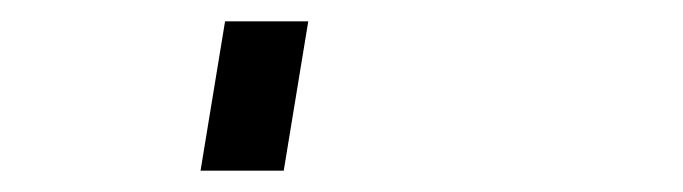

<svg xmlns="http://www.w3.org/2000/svg" viewBox="-20 60 640 180"><path d="M168 220 191 80H269L246 220Z"/></svg>

Font: Iosevka Extended Oblique
Style: Regular
Weight: 400
Width: 7
Italic angle: -9°
Monospace: yes
Designer: Belleve Invis
Foundry: Belleve Invis
Version: Version 32.0.1; ttfautohint (v1.8.4)